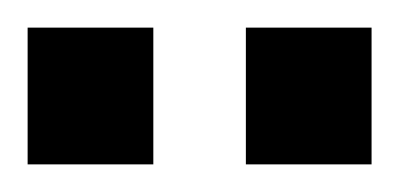

<svg xmlns="http://www.w3.org/2000/svg" viewBox="-20 -743 289 139"><path d="M158 -624V-723H249V-624ZM0 -624V-723H91V-624Z"/></svg>

Font: Archivo Narrow Medium
Style: Regular
Weight: 500
Designer: Hector Gatti
Foundry: Omnibus-Type
Version: Version 3.002